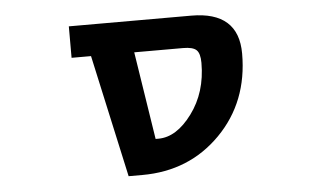

<svg xmlns="http://www.w3.org/2000/svg" viewBox="-43 -587 1085 653"><g transform="rotate(-5 500.0 -260.5)"><path d="M426.8 -416 473.6 -116.2H483.4Q544.9 -116.2 598.1 -188Q651.4 -259.8 651.4 -360.4Q651.4 -392.6 639.2 -404.3Q627 -416 593.8 -416ZM279.3 -416H212.9V-523.4H630.9Q792 -523.4 792 -379.9Q792 -214.8 685.1 -106.4Q578.1 2 418 2H371.1Z"/></g></svg>

Font: Gen Shin Gothic Monospace Bold
Style: Bold
Weight: 700
Designer: [Source Han Sans]
Ryoko NISHIZUKA  (kana & ideographs); Paul D. Hunt (Latin, Greek & Cyrillic); Wenlong ZHANG  (bopomofo
Version: Version 1.002.20150607